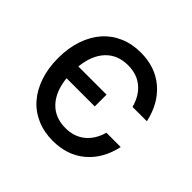

<svg xmlns="http://www.w3.org/2000/svg" viewBox="-141 -691 852 852"><g transform="rotate(45 285.5 -265.0)"><path d="M290 12Q381 12 442 -39.5Q503 -91 523 -182H433Q418 -128 381 -98Q344 -68 290 -68Q224 -68 184.5 -110Q145 -152 137 -228H314V-302H137Q145 -378 184.5 -420Q224 -462 290 -462Q345 -462 382 -431.5Q419 -401 434 -345H524Q504 -437 442.5 -489.5Q381 -542 290 -542Q235 -542 190 -522.5Q145 -503 113.5 -467Q82 -431 64.5 -379.5Q47 -328 47 -265Q47 -202 64.5 -150.5Q82 -99 113.5 -63Q145 -27 190 -7.5Q235 12 290 12Z"/></g></svg>

Font: Geist
Style: Regular
Weight: 400
Designer: Basement.studio, Andrés Briganti, Mateo Zaragoza
Foundry: Basement.studio, Vercel, Andrés Briganti, Guido Ferreyra, Mateo Zaragoza
Version: Version 1.401